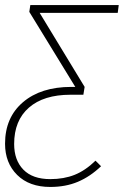

<svg xmlns="http://www.w3.org/2000/svg" viewBox="-28 -540 492 760"><path d="M438 -489H129L307 -196L302 -165H251Q145 -165 86.5 -114Q28 -63 28 30Q28 94 64.5 131.5Q101 169 171 169Q225 169 267.5 152Q310 135 350 96L372 118Q329 159 280.5 179.5Q232 200 171 200Q88 200 40 152.5Q-8 105 -8 29Q-8 -75 63 -135.5Q134 -196 254 -196H270L88 -493L92 -520H442Z"/></svg>

Font: FiraGO UltraLight
Style: Italic
Weight: 200
Italic angle: -8°
Designer: bBox Type GmbH
Foundry: bBox Type GmbH
Version: Version 1.001